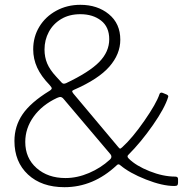

<svg xmlns="http://www.w3.org/2000/svg" viewBox="-20 -773 780 798"><path d="M480 -608Q480 -548 434.5 -496Q389 -444 288 -400Q280 -397 280 -393Q280 -391 285 -384L473 -160Q478 -155 479 -155Q481 -155 488 -161Q530 -199 580 -271Q630 -343 643 -382Q644 -386 648 -387.5Q652 -389 656 -387L673 -380Q681 -376 679 -370Q665 -324 615.5 -253Q566 -182 513 -129Q510 -126 510 -123Q510 -119 515 -114Q545 -84 601.5 -61.5Q658 -39 708 -39Q720 -39 720 -29V-14Q720 -6 717 -3Q714 0 704 0Q655 0 586.5 -27Q518 -54 479 -87Q476 -90 472 -90Q469 -90 465 -86Q368 5 248 5Q153 5 96.5 -47.5Q40 -100 40 -187Q40 -248 73.5 -297.5Q107 -347 185 -395Q195 -401 195 -406Q195 -410 186 -420Q151 -456 134.5 -492Q118 -528 118 -568Q118 -620 143.5 -662Q169 -704 214 -728.5Q259 -753 314 -753Q385 -753 432.5 -714Q480 -675 480 -608ZM165 -567Q165 -536 176 -509.5Q187 -483 214 -454L237 -429Q241 -425 246 -425L254 -427Q351 -473 392.5 -515.5Q434 -558 434 -610Q434 -661 400 -687.5Q366 -714 314 -714Q268 -714 234.5 -694Q201 -674 183 -640.5Q165 -607 165 -567ZM230 -370Q227 -370 217 -366Q155 -337 120 -288.5Q85 -240 85 -183Q85 -116 132 -74.5Q179 -33 252 -33Q301 -33 350 -54Q399 -75 436 -109Q443 -115 443 -122Q443 -127 439 -132L245 -361Q238 -370 230 -370Z"/></svg>

Font: Libre Franklin Thin
Style: Regular
Weight: 250
Designer: Pablo Impallari, Rodrigo Fuenzalida
Foundry: Impallari Type
Version: Version 1.002; ttfautohint (v1.5)